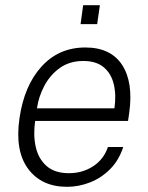

<svg xmlns="http://www.w3.org/2000/svg" viewBox="-20 -710 572 740"><path d="M238.5 10Q140 10 88.5 -59.2Q37 -128.5 55 -253.5Q73 -379.5 139.8 -453.2Q206.5 -527 309 -527Q406.5 -527 450.5 -460Q494.5 -393 478 -274.5L473.5 -244H115.5Q107.5 -189.5 117.8 -143.8Q128 -98 159.5 -70.2Q191 -42.5 245.5 -42.5Q298 -42.5 339 -69.2Q380 -96 396 -143.5H455Q438.5 -92.5 404.5 -58.2Q370.5 -24 327 -7Q283.5 10 238.5 10ZM122.5 -292.5H421Q428.5 -344 418.5 -385.5Q408.5 -427 379.5 -451Q350.5 -475 301 -475Q248 -475 210.2 -447.8Q172.5 -420.5 150.5 -378.5Q128.5 -336.5 122.5 -292.5ZM290.5 -617 300.5 -690H365L354.5 -617Z"/></svg>

Font: Public Sans ExtraLight
Style: Italic
Weight: 200
Italic angle: -8°
Designer: The Public Sans project authors (U.S. Web Design System). Libre Franklin designed by Pablo Impallari and Rodrigo Fuenzal
Version: Version 1.007; ttfautohint (v1.8.1) -l 8 -r 50 -G 200 -x 14 